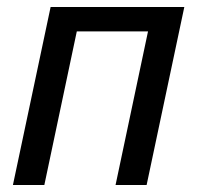

<svg xmlns="http://www.w3.org/2000/svg" viewBox="-20 -530 565 550"><path d="M17 0 125 -510H508L400 0H311L404 -440H200L107 0Z"/></svg>

Font: Saira Semi Condensed
Style: Italic
Weight: 400
Width: 4
Italic angle: -12°
Designer: Hector Gatti with collaboration of the Omnibus-Type team
Foundry: Omnibus-Type
Version: Version 1.001; ttfautohint (v1.8)